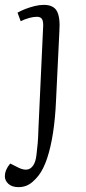

<svg xmlns="http://www.w3.org/2000/svg" viewBox="-51 -540 352 789"><path d="M179 -122Q176 -54 167 5Q158 64 143 109.5Q128 155 107 182Q95 197 82 208Q69 219 55 224Q41 229 25 229Q-2 229 -16.5 215.5Q-31 202 -31 185Q-31 171 -25.5 158Q-20 145 -9 132L25 149Q43 158 58.5 157Q74 156 85 140.5Q96 125 99 95Q102 71 104 48Q106 25 107 -12L126 -424Q128 -449 122.5 -460Q117 -471 101 -471Q87 -471 70 -466.5Q53 -462 34 -453L21 -488Q35 -496 53 -503Q71 -510 91 -515Q111 -520 129 -520Q169 -520 183 -494Q197 -468 193 -411Z"/></svg>

Font: Literata 24pt Light
Style: Italic
Weight: 300
Italic angle: -2°
Designer: Latin by Veronika Burian and Jose Scaglione. Greek by Irene Vlachou. Cyrillic by Vera Evstafieva
Foundry: TypeTogether
Version: Version 3.103;gftools[0.9.29]